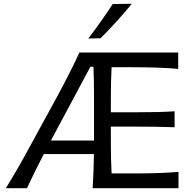

<svg xmlns="http://www.w3.org/2000/svg" viewBox="-20 -989 1015 1009"><path d="M572.3 -967.8 672.4 -969.2Q607.4 -888.2 508.8 -788.1L444.3 -786.6Q518.1 -884.3 572.3 -967.8ZM566.4 -77.6H682.1Q831.1 -77.6 918 -85.9V0H466.8Q473.1 -97.7 473.6 -179.2H210Q164.1 -90.8 121.6 0H10.7Q71.3 -97.2 149.4 -241.7L283.7 -487.8Q358.9 -627.9 397 -712.9H916.5V-627Q816.9 -635.7 674.3 -635.7H566.4Q562.5 -561.5 562.5 -461.9V-398.9H681.6Q828.1 -398.9 897.5 -404.3V-320.3Q805.2 -323.7 681.2 -323.7H562.5V-249Q562.5 -151.4 566.4 -77.6ZM455.1 -638.2 251 -256.8 247.6 -250.5H474.1V-475.1Q474.1 -563.5 471.2 -638.2Z"/></svg>

Font: Commissioner Flair
Style: Regular
Weight: 400
Designer: Kostas Bartsokas
Foundry: Kostas Bartsokas
Version: Version 1.000